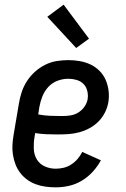

<svg xmlns="http://www.w3.org/2000/svg" viewBox="-20 -796 540 824"><path d="M219 8Q197 8 175 5Q153 2 133 -5.5Q113 -13 96 -25.5Q79 -38 66.5 -54.5Q54 -71 46.5 -90.5Q39 -110 35.5 -132Q32 -154 33.5 -176Q35 -198 39 -221L61 -351Q65 -376 73 -400.5Q81 -425 95.5 -447.5Q110 -470 130 -488Q150 -506 174 -518Q198 -530 223.5 -534Q249 -538 274 -538Q299 -538 323.5 -533.5Q348 -529 369 -519Q390 -509 407 -492Q424 -475 433.5 -453Q443 -431 446 -406.5Q449 -382 445 -357Q441 -334 430 -312.5Q419 -291 402 -274Q385 -257 363.5 -245.5Q342 -234 319 -228Q296 -222 273.5 -220.5Q251 -219 228 -219Q203 -219 178.5 -220Q154 -221 131 -225L128 -207Q124 -183 125 -157.5Q126 -132 138 -112Q150 -92 172 -82Q194 -72 219 -72Q236 -72 253 -76Q270 -80 285.5 -90Q301 -100 313 -114Q325 -128 333 -144L413 -108Q399 -82 378 -59Q357 -36 331 -20.5Q305 -5 276.5 1.5Q248 8 219 8ZM247 -298Q264 -298 281.5 -300.5Q299 -303 315 -312.5Q331 -322 342 -337.5Q353 -353 356 -370Q359 -388 354.5 -406Q350 -424 338 -436Q326 -448 308.5 -453Q291 -458 273 -458Q250 -458 227 -449.5Q204 -441 187.5 -423Q171 -405 162 -382.5Q153 -360 149 -337L144 -305Q169 -300 195 -299Q221 -298 247 -298ZM307 -590 183 -724 253 -776 362 -630Z"/></svg>

Font: Iosevka Slab Medium
Style: Italic
Weight: 500
Italic angle: -9°
Monospace: yes
Designer: Belleve Invis
Foundry: Belleve Invis
Version: Version 11.1.0; ttfautohint (v1.8.3)